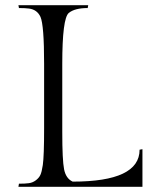

<svg xmlns="http://www.w3.org/2000/svg" viewBox="-20 -720 594 740"><path d="M529 0H51L53 -12Q77 -12 91.5 -14Q106 -16 118 -25Q130 -34 135.5 -45.5Q141 -57 145 -84Q150 -119 150 -226V-474Q150 -623 136 -655Q123 -683 92 -687Q77 -689 53 -689L51 -700H320L318 -689Q268 -689 245 -670Q220 -649 220 -474V-211Q220 -103 227 -67.5Q234 -32 260 -20Q518 -20 518 -143L529 -145Z"/></svg>

Font: Gilda Display
Style: Regular
Weight: 400
Designer: Eduardo Rodriguez Tunni
Foundry: Eduardo Rodriguez Tunni
Version: Version 1.001